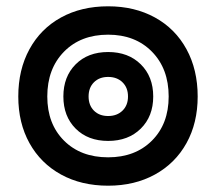

<svg xmlns="http://www.w3.org/2000/svg" viewBox="-20 -581 685 609"><path d="M38 -275Q38 -360 73.5 -425Q109 -490 173.5 -525.5Q238 -561 323 -561Q407 -561 471.5 -525.5Q536 -490 571.5 -425Q607 -360 607 -275Q607 -191 571.5 -127Q536 -63 471.5 -27.5Q407 8 323 8Q238 8 173.5 -27.5Q109 -63 73.5 -127Q38 -191 38 -275ZM515 -275Q515 -363 462 -417Q409 -471 323 -471Q236 -471 183 -417Q130 -363 130 -275Q130 -188 183 -135Q236 -82 323 -82Q409 -82 462 -135Q515 -188 515 -275ZM181 -275Q181 -338 220 -377Q259 -416 323 -416Q387 -416 426.5 -377Q466 -338 466 -275Q466 -212 426.5 -173Q387 -134 323 -134Q259 -134 220 -173Q181 -212 181 -275ZM386 -275Q386 -303 368.5 -320Q351 -337 323 -337Q295 -337 278 -320Q261 -303 261 -275Q261 -247 278 -230Q295 -213 323 -213Q351 -213 368.5 -230Q386 -247 386 -275Z"/></svg>

Font: Stavian Bold
Style: Bold
Weight: 700
Version: Version 1.000; ttfautohint (v1.6)